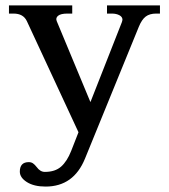

<svg xmlns="http://www.w3.org/2000/svg" viewBox="-20 -490 622 707"><path d="M569 -470V-440H555Q531 -440 516.5 -429Q502 -418 491 -391L293 94Q251 197 148 197Q105 197 79 180.5Q53 164 53 142Q53 107 86 107Q95 107 101.5 111.5Q108 116 115 125Q128 143 145 143Q183 143 205 123.5Q227 104 242 66L269 -3L79 -412Q66 -440 30 -440H13V-470H246V-440H228Q204 -440 194 -432Q184 -424 189 -412L313 -114L429 -409L431 -417Q431 -428 419.5 -434Q408 -440 392 -440H374V-470Z"/></svg>

Font: Taviraj Medium
Style: Regular
Weight: 500
Designer: Katatrad Team
Foundry: CadsonDemak
Version: Version 1.001